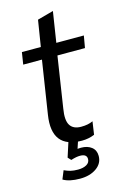

<svg xmlns="http://www.w3.org/2000/svg" viewBox="-129 -720 627 970"><g transform="rotate(-15 185.0 -235.0)"><path d="M224 9Q64 9 91 -162L134 -439H36L46 -502H145L167 -639L251 -662L226 -502H370L359 -439H215L174 -172Q164 -113 180.5 -86.5Q197 -60 238 -60Q257 -60 272 -63Q287 -66 300 -72L290 -4Q259 9 224 9ZM165 192Q109 192 77 173L95 129Q112 137 128 141Q144 145 167 145Q194 145 211.5 135Q229 125 229 106Q229 80 194 80Q184 80 173 82Q162 84 146 89L131 73L161 -20H212L191 43Q201 42 209 42Q243 42 264 58.5Q285 75 285 105Q285 144 251 168Q217 192 165 192Z"/></g></svg>

Font: Mulish
Style: Italic
Weight: 400
Italic angle: -9°
Designer: Vernon Adams
Foundry: Vernon Adams
Version: Version 3.603; ttfautohint (v1.8.3)